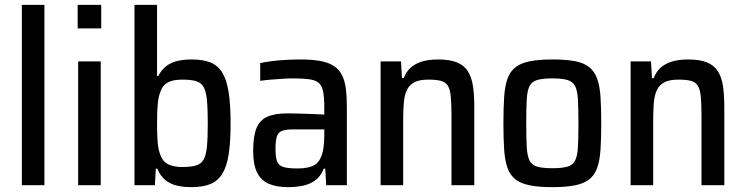

<svg xmlns="http://www.w3.org/2000/svg" viewBox="-20 -763 3072 791"><path d="M70 0V-743H163V0Z M300 -646V-743H397V-646ZM302 0V-510H395V0Z M768 8Q737 8 710 2Q683 -4 662 -20.5Q641 -37 628 -68H622L618 0H534V-743H627V-450H632Q645 -475 664 -490Q683 -505 709.5 -511.5Q736 -518 770 -518Q817 -518 847.5 -505.5Q878 -493 896 -463.5Q914 -434 922 -383Q930 -332 930 -255Q930 -177 922 -126.5Q914 -76 895.5 -46.5Q877 -17 846 -4.5Q815 8 768 8ZM731 -75Q766 -75 787 -81Q808 -87 818.5 -105Q829 -123 832.5 -159Q836 -195 836 -255Q836 -315 832.5 -351Q829 -387 818.5 -405Q808 -423 787 -429Q766 -435 731 -435Q694 -435 672.5 -424Q651 -413 642 -388Q633 -367 630 -336Q627 -305 627 -255Q627 -207 629.5 -176.5Q632 -146 641 -124Q650 -98 672 -86.5Q694 -75 731 -75Z M1167 8Q1119 8 1087 -6Q1055 -20 1039 -52.5Q1023 -85 1023 -141Q1023 -200 1036 -233.5Q1049 -267 1080 -281.5Q1111 -296 1166 -296Q1177 -296 1194 -295.5Q1211 -295 1231.5 -294.5Q1252 -294 1274 -293Q1296 -292 1316 -291V-321Q1316 -363 1311 -387Q1306 -411 1292.5 -422Q1279 -433 1253.5 -436.5Q1228 -440 1188 -440Q1170 -440 1145.5 -438.5Q1121 -437 1096.5 -435Q1072 -433 1052 -430V-503Q1089 -511 1131.5 -514.5Q1174 -518 1217 -518Q1267 -518 1301 -511.5Q1335 -505 1356.5 -490.5Q1378 -476 1389.5 -452.5Q1401 -429 1405 -396Q1409 -363 1409 -319V0H1324L1320 -68H1314Q1301 -36 1278 -19.5Q1255 -3 1226 2.5Q1197 8 1167 8ZM1205 -69Q1228 -69 1246 -72.5Q1264 -76 1277.5 -84.5Q1291 -93 1299 -109Q1308 -126 1312 -150Q1316 -174 1316 -205V-230H1190Q1158 -230 1142 -224Q1126 -218 1120.5 -200.5Q1115 -183 1115 -149Q1115 -116 1121.5 -98.5Q1128 -81 1147.5 -75Q1167 -69 1205 -69Z M1548 0V-510H1632L1636 -441H1643Q1653 -467 1671 -483.5Q1689 -500 1717 -509Q1745 -518 1785 -518Q1833 -518 1862.5 -506Q1892 -494 1907.5 -469.5Q1923 -445 1928.5 -408.5Q1934 -372 1934 -322V0H1840V-287Q1840 -337 1837 -366.5Q1834 -396 1824.5 -410.5Q1815 -425 1796 -430Q1777 -435 1745 -435Q1708 -435 1687 -424Q1666 -413 1656 -391.5Q1646 -370 1643.5 -338Q1641 -306 1641 -264V0Z M2256 8Q2200 8 2162.5 0.5Q2125 -7 2103 -24.5Q2081 -42 2070.5 -72Q2060 -102 2057 -147Q2054 -192 2054 -255Q2054 -319 2057 -363.5Q2060 -408 2070.5 -438Q2081 -468 2103 -485.5Q2125 -503 2162.5 -510.5Q2200 -518 2256 -518Q2312 -518 2349 -511Q2386 -504 2408 -486Q2430 -468 2440.5 -438Q2451 -408 2454 -363.5Q2457 -319 2457 -255Q2457 -192 2454 -147Q2451 -102 2440.5 -72Q2430 -42 2408 -24.5Q2386 -7 2349 0.5Q2312 8 2256 8ZM2255 -70Q2296 -70 2318 -76.5Q2340 -83 2349.5 -102Q2359 -121 2361 -158Q2363 -195 2363 -255Q2363 -316 2361 -352.5Q2359 -389 2349.5 -408Q2340 -427 2317.5 -433.5Q2295 -440 2255 -440Q2216 -440 2193.5 -433.5Q2171 -427 2161.5 -408Q2152 -389 2150 -352.5Q2148 -316 2148 -255Q2148 -195 2150 -158Q2152 -121 2161.5 -102Q2171 -83 2193 -76.5Q2215 -70 2255 -70Z M2578 0V-510H2662L2666 -441H2673Q2683 -467 2701 -483.5Q2719 -500 2747 -509Q2775 -518 2815 -518Q2863 -518 2892.5 -506Q2922 -494 2937.5 -469.5Q2953 -445 2958.5 -408.5Q2964 -372 2964 -322V0H2870V-287Q2870 -337 2867 -366.5Q2864 -396 2854.5 -410.5Q2845 -425 2826 -430Q2807 -435 2775 -435Q2738 -435 2717 -424Q2696 -413 2686 -391.5Q2676 -370 2673.5 -338Q2671 -306 2671 -264V0Z"/></svg>

Font: Saira SemiCondensed Medium
Style: Regular
Weight: 500
Width: 4
Designer: Hector Gatti with collaboration of the Omnibus-Type team
Foundry: Omnibus-Type
Version: Version 1.101